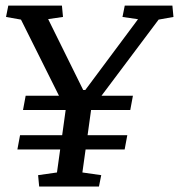

<svg xmlns="http://www.w3.org/2000/svg" viewBox="-20 -681 653 701"><path d="M53.2 -187.5H207L219.7 -279.3H64L73.7 -331.5H195.3L56.6 -609.4L2 -619.1L10.3 -660.6H206.1L210 -619.1L155.8 -611.3L283.7 -352.5H291.5L483.9 -610.8L427.2 -619.1L435.5 -660.6H609.4L613.3 -619.1L559.1 -609.4L350.6 -331.5H465.3L455.6 -279.3H312.5L299.8 -187.5H444.8L435.1 -135.3H292.5L280.8 -51.3L349.6 -41.5L341.3 0H123L119.1 -41.5L188 -51.3L199.7 -135.3H43.5Z"/></svg>

Font: Noticia Text
Style: Italic
Weight: 400
Italic angle: -8°
Designer: JM Sole
Foundry: JM Sole
Version: Version 1.003